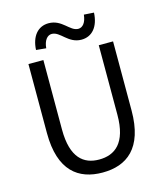

<svg xmlns="http://www.w3.org/2000/svg" viewBox="-135 -1041 992 1155"><g transform="rotate(-15 360.5 -463.0)"><path d="M360 13C510 13 624 -67 624 -303V-733H535V-300C535 -123 458 -68 360 -68C265 -68 190 -123 190 -300V-733H97V-303C97 -67 211 13 360 13ZM444 -792C511 -792 554 -844 558 -930L496 -934C491 -886 470 -860 442 -860C390 -860 361 -939 277 -939C210 -939 167 -887 163 -803L225 -797C229 -845 251 -872 279 -872C332 -872 361 -792 444 -792Z"/></g></svg>

Font: Squished Noto Sans CJK JP Regular
Style: Regular
Weight: 400
Designer: Ryoko NISHIZUKA (kana & ideographs); Paul D. Hunt (Latin, Greek & Cyrillic); Wenlong ZHANG (bopomofo); Sandoll Communica
Foundry: Adobe Systems Incorporated
Version: Version 1.004;PS 1.004;hotconv 1.0.82;makeotf.lib2.5.63406